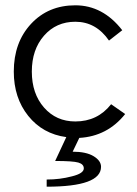

<svg xmlns="http://www.w3.org/2000/svg" viewBox="-20 -504 517 724"><path d="M452 -74Q385 10 279 16L254 68Q305 68 333 85Q361 102 361 125Q361 200 156 200V173Q206 173 251 161Q296 150 296 131Q296 115 275.5 109Q255 103 188 103L230 13Q141 1 86.5 -67Q32 -135 32 -234Q32 -344 97 -414Q162 -484 264 -484Q368 -484 441 -390L391 -351Q342 -422 264 -422Q192 -422 146 -369.5Q100 -317 100 -234Q100 -151 146 -98.5Q192 -46 264 -46Q348 -46 399 -111Z"/></svg>

Font: Didact Gothic
Style: Regular
Weight: 400
Designer: Daniel Johnson
Foundry: Daniel Johnson
Version: Version 2.101;PS 002.101;hotconv 1.0.88;makeotf.lib2.5.64775